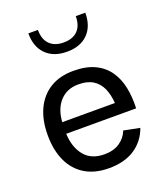

<svg xmlns="http://www.w3.org/2000/svg" viewBox="-142 -862 821 962"><g transform="rotate(-20 269.0 -381.5)"><path d="M129.6 -230.2H502.4Q505.1 -290.3 494.4 -341.9Q483.6 -393.6 456.4 -432.3Q429.2 -470.9 383.3 -492.7Q337.4 -514.4 270.3 -514.4Q198 -514.4 146.5 -483Q95 -451.7 67.5 -393.6Q40 -335.4 40 -254.9Q40 -174.8 67 -116.5Q94 -58.1 146.1 -26.4Q198.2 5.4 273.7 5.4Q356.4 5.4 411 -30.5Q465.6 -66.4 488.8 -131.1L403.6 -148.2Q390.1 -112.5 357.5 -90.2Q325 -67.9 276.1 -67.9Q205.3 -67.9 168.9 -113Q132.6 -158.2 129.6 -230.2ZM130.9 -291.7Q135.3 -361.3 172.5 -401.7Q209.7 -442.1 271 -442.1Q318.4 -442.1 348.1 -423.6Q377.9 -405 393.2 -371.3Q408.4 -337.6 411.6 -291.7ZM427 -767.8H376.2Q376.2 -717.5 349.9 -690.9Q323.5 -664.3 275.4 -664.3Q227.3 -664.3 200.8 -690.9Q174.3 -717.5 174.3 -767.8H123.3Q123.3 -695.8 163.8 -655.4Q204.3 -615 275.4 -615Q346.7 -615 386.8 -655.4Q427 -695.8 427 -767.8Z"/></g></svg>

Font: Estedad-FD-VF Thin
Style: Regular
Weight: 100
Designer: Amin Abedi
Version: Version 5.0